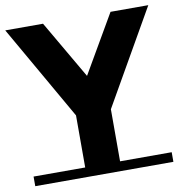

<svg xmlns="http://www.w3.org/2000/svg" viewBox="-90 -772 798 846"><g transform="rotate(-10 309.0 -349.5)"><path d="M618 -43V0H0V-43H231V-276L-11 -699H158L309 -439L460 -699H629L387 -276V-43Z"/></g></svg>

Font: Montserrat Subrayada
Style: Bold
Weight: 700
Version: Version 2.001